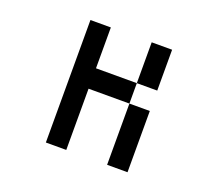

<svg xmlns="http://www.w3.org/2000/svg" viewBox="-113 -825 1115 982"><g transform="rotate(20 444.5 -333.5)"><path d="M555.6 -333.3V-444.4H333.3V-666.7H222.2V0H333.3V-333.3ZM555.6 -333.3V0H666.7V-333.3ZM555.6 -444.4H666.7V-666.7H555.6Z"/></g></svg>

Font: linjaSipiki
Style: Regular
Weight: 500
Foundry: Made with Bits'n'Picas by Kreative Software
Version: Version 1.3